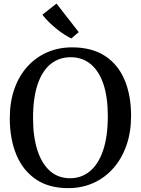

<svg xmlns="http://www.w3.org/2000/svg" viewBox="-20 -1008 763 1040"><path d="M355.5 11Q247.5 12.5 175.8 -35.8Q104 -84 68.5 -170Q33 -256 33 -367.5Q33 -455.5 58 -526.5Q83 -597.5 128.8 -647.8Q174.5 -698 236 -724.8Q297.5 -751.5 370 -751.5Q477 -751.5 548 -705.5Q619 -659.5 654.5 -576Q690 -492.5 690 -380Q690 -292.5 665 -221Q640 -149.5 595 -98Q550 -46.5 488.8 -18.2Q427.5 10 355.5 11ZM360 -42.5Q421 -42.5 467 -80.5Q513 -118.5 538.5 -193.5Q564 -268.5 564 -379.5Q564 -480.5 540.5 -551.5Q517 -622.5 471.8 -660.2Q426.5 -698 362.5 -698Q301 -698 255.2 -661.8Q209.5 -625.5 184.2 -552.2Q159 -479 159 -367.5Q159 -267.5 182.5 -194.5Q206 -121.5 250.8 -82Q295.5 -42.5 360 -42.5ZM366 -800Q348.5 -808 326.8 -822.2Q305 -836.5 283.2 -854.2Q261.5 -872 242.2 -891.2Q223 -910.5 209.5 -928.5L286 -988.5L406.5 -834L366.5 -800Z"/></svg>

Font: Merriweather Light 18pt Medium
Style: Regular
Weight: 500
Version: Version 2.100